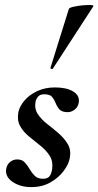

<svg xmlns="http://www.w3.org/2000/svg" viewBox="-20 -753 402 784"><path d="M108 11Q63 11 32 -10Q1 -31 5 -61Q8 -81 21 -91.5Q34 -102 50 -102Q70 -102 81 -90Q92 -78 101 -62.5Q110 -47 122 -35Q134 -23 156 -23Q174 -23 182 -33Q190 -43 193 -63Q197 -95 182.5 -117.5Q168 -140 144.5 -158.5Q121 -177 98 -196Q75 -215 62 -238.5Q49 -262 55 -295Q60 -319 80 -342.5Q100 -366 132 -381Q164 -396 204 -396Q251 -396 278 -380Q305 -364 302 -336Q299 -316 285 -305.5Q271 -295 257 -295Q233 -295 223 -306Q213 -317 207.5 -331.5Q202 -346 193 -357Q184 -368 161 -368Q143 -368 135 -358Q127 -348 125 -337Q120 -309 134.5 -287Q149 -265 173 -246.5Q197 -228 220 -208Q243 -188 257 -164Q271 -140 265 -108Q261 -83 240 -55Q219 -27 185.5 -8Q152 11 108 11ZM196 -473Q195 -470 189.5 -472Q184 -474 186 -476L261 -716Q262 -721 278.5 -725Q295 -729 315 -731Q335 -733 349.5 -732.5Q364 -732 361 -727Z"/></svg>

Font: Cormorant Light
Style: Italic
Weight: 300
Italic angle: -10°
Designer: Christian Thalmann (Catharsis Fonts)
Foundry: Catharsis Fonts
Version: Version 4.000